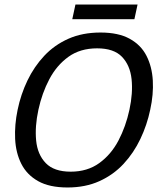

<svg xmlns="http://www.w3.org/2000/svg" viewBox="-20 -820 707 850"><path d="M279 10Q199 10 149 -18Q99 -46 74.5 -94.5Q50 -143 47 -205Q44 -267 58 -334Q72 -402 101.5 -463.5Q131 -525 176 -573Q221 -621 283 -648.5Q345 -676 425 -676Q504 -676 554 -648.5Q604 -621 628.5 -573Q653 -525 656.5 -463.5Q660 -402 645 -334Q631 -267 601.5 -205Q572 -143 527 -94.5Q482 -46 420 -18Q358 10 279 10ZM293 -60Q367 -60 419.5 -98Q472 -136 504.5 -198Q537 -260 553 -334Q569 -408 562.5 -469.5Q556 -531 520 -568.5Q484 -606 410 -606Q335 -606 283 -568.5Q231 -531 198.5 -469.5Q166 -408 150 -334Q134 -260 140 -198Q146 -136 182.5 -98Q219 -60 293 -60ZM314 -800H589L575 -735H300Z"/></svg>

Font: Epunda Sans
Style: Italic
Weight: 400
Italic angle: -12.0243°
Designer: Simon Atzbach
Foundry: typofactur
Version: Version 2.204; ttfautohint (v1.8.4.7-5d5b)